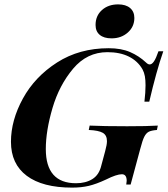

<svg xmlns="http://www.w3.org/2000/svg" viewBox="-20 -842 765 876"><path d="M556 0Q558 -12 558 -17Q558 -47 536 -47Q512 -47 464 -23Q419 -2 385 6Q351 14 309 14Q174 14 102 -40Q30 -94 30 -195Q30 -293 84.5 -392.5Q139 -492 240.5 -557Q342 -622 476 -622Q533 -622 573.5 -604.5Q614 -587 646 -557Q655 -548 663 -548Q673 -548 682.5 -562Q692 -576 703 -608H725Q693 -516 661 -378H639Q644 -421 644 -453Q644 -477 641 -494Q638 -511 630 -526Q608 -564 567.5 -584Q527 -604 470 -604Q377 -604 313.5 -528.5Q250 -453 219.5 -349Q189 -245 189 -162Q189 -6 327 -6Q371 -6 401.5 -25Q432 -44 442 -86L460 -153Q468 -182 468 -198Q468 -225 449 -236Q430 -247 385 -249L389 -269Q451 -266 560 -266Q654 -266 700 -269L696 -249Q671 -247 659 -241Q647 -235 638.5 -218.5Q630 -202 620 -163L576 0ZM519 -822Q554 -822 573.5 -805.5Q593 -789 593 -760Q593 -720 563 -693.5Q533 -667 489 -667Q454 -667 435 -683Q416 -699 416 -728Q416 -770 445 -796Q474 -822 519 -822Z"/></svg>

Font: Playfair Display SC
Style: Bold Italic
Weight: 700
Italic angle: -14°
Designer: Claus Eggers Sørensen
Foundry: Claus Eggers Sørensen
Version: Version 1.200; ttfautohint (v1.6)